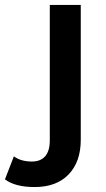

<svg xmlns="http://www.w3.org/2000/svg" viewBox="-113 -554 428 775"><path d="M-93 170 -57 77Q-29 98 16 98Q51 98 69.5 76.5Q88 55 88 13V-534H213V10Q213 99 164 150Q115 201 27 201Q-52 201 -93 170Z"/></svg>

Font: APTA Sans SemiBold
Style: Bold
Weight: 600
Version: Version 7.200